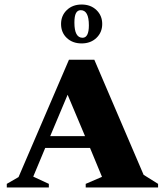

<svg xmlns="http://www.w3.org/2000/svg" viewBox="-20 -829 729 849"><path d="M10 0V-16L62 -46L285 -565H397L615 -56L679 -16V0H359V-16L431 -47L378 -175H180L127 -48L196 -16V0ZM202 -227H356L279 -410ZM341 -809Q381 -809 406.5 -784.5Q432 -760 432 -723Q432 -686 406.5 -661.5Q381 -637 341 -637Q301 -637 275.5 -661Q250 -685 250 -723Q250 -760 275.5 -784.5Q301 -809 341 -809ZM337 -784Q323 -784 316 -771Q309 -758 309 -729Q309 -662 345 -662Q373 -662 373 -717Q373 -784 337 -784Z"/></svg>

Font: Spectral SC ExtraBold
Style: Regular
Weight: 800
Designer: Jean-Baptiste Levee
Foundry: Production Type
Version: Version 2.001